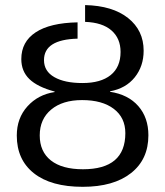

<svg xmlns="http://www.w3.org/2000/svg" viewBox="-20 -718 644 748"><path d="M311.5 -698.2Q418.5 -695.8 479 -647.7Q539.6 -599.6 539.6 -520.5Q539.6 -460 504.9 -416.7Q470.2 -373.5 408.7 -362.3V-360.4Q479.5 -349.6 518.8 -304.7Q558.1 -259.8 558.1 -190.9Q558.1 -96.7 490.2 -43.5Q422.4 9.8 302.2 9.8Q178.7 9.8 112.1 -43Q45.4 -95.7 45.4 -189.9Q45.4 -257.8 86.9 -303.7Q128.4 -349.6 192.9 -359.4V-361.3Q126 -379.4 94.5 -409.9Q63 -440.4 63 -487.8Q63 -555.2 118.9 -592Q174.8 -628.9 282.2 -630.9V-567.4Q151.4 -564 151.4 -483.9Q151.4 -440.4 191.7 -417.5Q231.9 -394.5 301.3 -394.5Q372.6 -394.5 411.1 -425.5Q449.7 -456.5 449.7 -515.6Q449.7 -568.4 414.3 -599.4Q378.9 -630.4 311.5 -632.8ZM468.3 -199.2Q468.3 -259.8 423.3 -293.9Q378.4 -328.1 299.8 -328.1Q223.6 -328.1 179.2 -291Q134.8 -253.9 134.8 -190.4Q134.8 -127.4 178.2 -93Q221.7 -58.6 303.2 -58.6Q468.3 -58.6 468.3 -199.2Z"/></svg>

Font: Arimo Nerd Font
Style: Regular
Weight: 400
Designer: Steve Matteson
Foundry: Monotype Imaging Inc.
Version: Version 1.33;Nerd Fonts 3.2.1